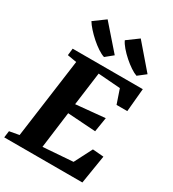

<svg xmlns="http://www.w3.org/2000/svg" viewBox="-252 -1157 1155 1285"><g transform="rotate(30 326.0 -515.0)"><path d="M-11.5 0 -4.5 -51.5 70 -65 153.5 -677.5 82.5 -689.5 88.5 -743H630.5L614 -564H531L494 -672.5L322.5 -685.5L288.5 -429.5L513 -451L495 -339.5L278.5 -354L242 -73L472.5 -90L543 -227L628 -220L592.5 0ZM608 -845.5 549 -799.5Q528 -806.5 500.2 -825Q472.5 -843.5 444.5 -868.2Q416.5 -893 394.2 -919Q372 -945 362.5 -966.5L449 -1030ZM354.5 -845.5 298 -799.5Q275.5 -806.5 247.5 -825Q219.5 -843.5 191.5 -868.2Q163.5 -893 140.5 -918.8Q117.5 -944.5 105 -965.5L193 -1030Z"/></g></svg>

Font: Merriweather Black
Style: Italic
Weight: 900
Italic angle: -7.8°
Designer: Eben Sorkin
Foundry: Eben Sorkin
Version: Version 2.200;gftools[0.9.31]